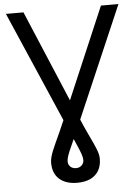

<svg xmlns="http://www.w3.org/2000/svg" viewBox="-62 -774 754 1038"><g transform="rotate(-5 315.5 -255.5)"><path d="M9.9 -727.3H105.1L353.7 -137.8Q381.4 -72.4 402.5 -28.8Q423.7 14.9 435.5 44.4Q447.4 73.9 447.4 96.6Q447.4 134.9 431.6 161.6Q415.8 188.2 386.2 202.1Q356.5 215.9 315.3 215.9Q253.6 215.9 218.4 185Q183.2 154.1 183.2 96.6Q183.2 82 187.3 66.1Q191.4 50.1 199.2 30.7Q207 11.4 218.2 -12.8Q229.4 -36.9 243.4 -67.8Q257.5 -98.7 274.1 -137.8L525.6 -727.3H620.7L331 -55.4Q313.2 -14.2 300.1 14.4Q286.9 43 279.8 62.7Q272.7 82.4 272.7 96.6Q272.7 113.6 284.4 125Q296.2 136.4 315.3 136.4Q334.5 136.4 346.2 124.5Q358 112.6 358 96.6Q358 82.4 351.4 63.4Q344.8 44.4 332.2 15.8Q319.6 -12.8 301.1 -55.4Z"/></g></svg>

Font: InterMG
Style: Regular
Weight: 400
Designer: Rasmus Andersson
Foundry: rsms
Version: Version 3.019;December 26, 2023;FontCreator 15.0.0.2955 64-b